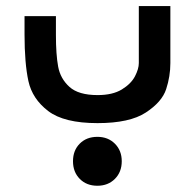

<svg xmlns="http://www.w3.org/2000/svg" viewBox="-20 -404 640 630"><path d="M60.5 -291V-351H163.5V-289.5Q163.5 -225 170.8 -185.5Q178 -146 207.8 -119Q237.5 -92 300.5 -92Q349.5 -92 379.8 -110.5Q410 -129 422.8 -153.5Q435.5 -178 435.5 -197V-384H539V-197Q539 -153.5 525.2 -111.5Q511.5 -69.5 458.5 -34.8Q405.5 0 300 0Q190 0 138 -39.8Q86 -79.5 73.2 -138Q60.5 -196.5 60.5 -291ZM219.5 125Q219.5 89.5 241.8 67.2Q264 45 299.5 45Q334.5 45 357 67.5Q379.5 90 379.5 125Q379.5 160.5 357 183Q334.5 205.5 299.5 205.5Q264 205.5 241.8 183Q219.5 160.5 219.5 125Z"/></svg>

Font: JuliaMono
Style: Bold
Weight: 700
Monospace: yes
Designer: cormullion
Foundry: corm
Version: Version 0.055; ttfautohint (v1.8.4)